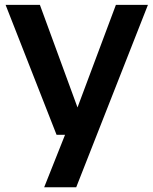

<svg xmlns="http://www.w3.org/2000/svg" viewBox="-20 -566 644 806"><path d="M165.5 220 253 0 302 -106 466.5 -545.5H601L300 220ZM217.5 0 3.5 -545.5H147.5L347.5 0Z"/></svg>

Font: Encode Sans SemiExpanded SemiBold
Style: Regular
Weight: 600
Width: 6
Designer: Multiple Designers
Foundry: Impallari Type
Version: Version 3.002